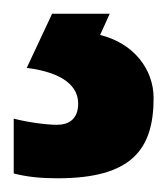

<svg xmlns="http://www.w3.org/2000/svg" viewBox="-64 -86 244 280"><path d="M160 57C160 15 131 -23 82 -35L96 -66H12L-25 13C30 20 50 41 50 65C50 88 36 96 19 96C3 96 -25 92 -44 87V167C-24 172 -5 174 20 174C128 174 160 132 160 57Z"/></svg>

Font: Noto Sans Malayalam UI Condensed
Style: Bold
Weight: 700
Width: 3
Designer: Jelle Bosma - Monotype Design Team
Foundry: Monotype Imaging Inc.
Version: Version 2.104